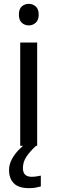

<svg xmlns="http://www.w3.org/2000/svg" viewBox="-20 -757 298 997"><path d="M130 -737Q150 -737 165.5 -723.5Q181 -710 181 -681Q181 -653 165.5 -639Q150 -625 130 -625Q108 -625 93 -639Q78 -653 78 -681Q78 -710 93 -723.5Q108 -737 130 -737ZM173 -536V0H85V-536ZM99 116Q99 161 144 161Q161 161 172.5 158.5Q184 156 192 155V211Q178 215 164 217.5Q150 220 130 220Q77 220 52 195Q27 170 27 126Q27 97 41.5 70Q56 43 77.5 21Q99 -1 119 -15L167 0Q133 32 116 58.5Q99 85 99 116Z"/></svg>

Font: Noto Sans Test
Style: Regular
Weight: 400
Version: Version 1.002; ttfautohint (v1.8.4.7-5d5b)